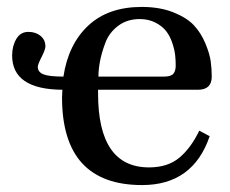

<svg xmlns="http://www.w3.org/2000/svg" viewBox="-20 -522 664 554"><path d="M264 -301H453Q473 -301 480 -309Q487 -317 487 -333Q487 -347 485.5 -362Q484 -377 477.5 -397Q471 -417 460 -431.5Q449 -446 429 -456.5Q409 -467 383 -467Q347 -467 321 -447.5Q295 -428 284 -398.5Q273 -369 268.5 -345Q264 -321 264 -301ZM15 -362Q15 -389 27 -409.5Q39 -430 62 -430Q83 -430 97 -418.5Q111 -407 111 -388Q111 -379 100 -357.5Q89 -336 89 -329Q89 -314 105.5 -307.5Q122 -301 163 -301Q177 -394 234.5 -448Q292 -502 389 -502Q441 -502 480 -486.5Q519 -471 539.5 -449Q560 -427 572.5 -397Q585 -367 588 -345Q591 -323 591 -301Q591 -263 551 -263H263V-252Q263 -39 410 -39Q464 -39 497.5 -67Q531 -95 555 -145L585 -129Q537 12 390 12Q159 12 159 -241Q159 -244 159.5 -252Q160 -260 160 -263Q15 -264 15 -362Z"/></svg>

Font: Heuristica
Style: Regular
Weight: 400
Version: Version 1.0.1 ; ttfautohint (v1.4.1)